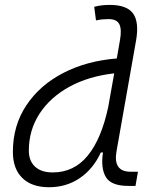

<svg xmlns="http://www.w3.org/2000/svg" viewBox="-20 -763 626 793"><path d="M182.1 10.3Q111.3 10.3 72.3 -27.8Q33.2 -65.9 33.2 -135.3Q33.2 -244.6 88.9 -328.1Q144.5 -411.6 241.5 -461.7Q338.4 -511.7 462.4 -521.5L475.6 -597.7Q483.4 -641.6 472.9 -662.8Q462.4 -684.1 428.2 -684.1Q415.5 -684.1 402.3 -682.9Q389.2 -681.6 376.5 -678.7L369.1 -734.9Q385.3 -739.3 401.4 -741Q417.5 -742.7 433.6 -742.7Q504.4 -742.7 529.8 -707Q555.2 -671.4 542 -595.7L461.4 -139.2Q445.8 -53.7 519.5 -53.7H549.8L539.6 4.9H510.7Q439 4.9 417.2 -31.7Q395.5 -68.4 405.3 -133.3H396.5Q365.2 -65.4 309.8 -27.6Q254.4 10.3 182.1 10.3ZM427.7 -324.2V-325.2L451.7 -460Q346.2 -448.2 266.8 -404.8Q187.5 -361.3 143.3 -293.5Q99.1 -225.6 99.1 -141.1Q99.1 -98.1 125 -74.5Q150.9 -50.8 197.8 -50.8Q285.6 -50.8 342.5 -120.4Q399.4 -189.9 427.7 -324.2Z"/></svg>

Font: Cascadia Code PL Light
Style: Italic
Weight: 300
Italic angle: -10°
Monospace: yes
Designer: Aaron Bell
Foundry: Saja Typeworks
Version: Version 2404.023; ttfautohint (v1.8.4)